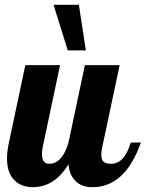

<svg xmlns="http://www.w3.org/2000/svg" viewBox="-20 -770 604 796"><path d="M9 -114Q9 -141 17 -179L85 -500H229L157 -160Q154 -145 154 -132Q154 -91 184 -91Q238 -91 264 -179L332 -500H476L404 -160Q400 -143 400 -128Q400 -108 409.5 -99.5Q419 -91 441 -91Q496 -91 522 -179H564Q499 6 363 6Q320 6 294 -18.5Q268 -43 264 -89Q206 6 116 6Q68 6 38.5 -24Q9 -54 9 -114ZM202 -750H307L336 -561H261Z"/></svg>

Font: Lobster Two
Style: Bold Italic
Weight: 700
Designer: Pablo Impallari
Foundry: Pablo Impallari. www.impallari.com
Version: Version 1.006